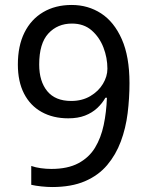

<svg xmlns="http://www.w3.org/2000/svg" viewBox="-20 -744 591 774"><path d="M190 10Q171 10 147 7.5Q123 5 106 1V-75Q123 -69 144.5 -66Q166 -63 187 -63Q253 -63 296 -86Q339 -109 363 -148.5Q387 -188 398 -240Q409 -292 411 -350H405Q392 -327 371.5 -308Q351 -289 322.5 -278Q294 -267 255 -267Q194 -267 148 -292.5Q102 -318 77 -366.5Q52 -415 52 -484Q52 -559 78.5 -612.5Q105 -666 154 -695Q203 -724 269 -724Q335 -724 387.5 -690Q440 -656 471 -586Q502 -516 502 -409Q502 -348 494.5 -287.5Q487 -227 467 -173.5Q447 -120 412 -78.5Q377 -37 322.5 -13.5Q268 10 190 10ZM267 -337Q311 -337 344 -356.5Q377 -376 395 -406Q413 -436 413 -467Q413 -511 397 -552.5Q381 -594 349.5 -621.5Q318 -649 270 -649Q212 -649 175 -609Q138 -569 138 -484Q138 -416 170.5 -376.5Q203 -337 267 -337Z"/></svg>

Font: ltamil85
Style: Book
Weight: 400
Designer: Jelle Bosma - Monotype Design Team
Foundry: Monotype Imaging Inc.
Version: Version 2.003